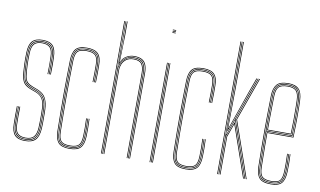

<svg xmlns="http://www.w3.org/2000/svg" viewBox="-80 -968 1900 1141"><g transform="rotate(10 870.0 -397.5)"><path d="M126.8 5Q83 5 63.8 -15.9Q44.5 -36.8 43.8 -85Q43.5 -112 43.2 -133.5Q43 -155 43.8 -191H47.8Q47.2 -151.2 47.4 -130.4Q47.5 -109.5 47.8 -85Q48.5 -39 66.9 -19Q85.2 1 126.8 1Q167.5 1 186.8 -18.9Q206 -38.8 208.8 -85.2Q209.8 -100 209.9 -115.2Q210 -130.5 209.9 -146.5Q209.8 -162.5 209.8 -179Q209.8 -240 193.8 -267.2Q177.8 -294.5 144.5 -306.8L115.5 -317.5Q95.8 -324.8 84.2 -334.1Q72.8 -343.5 67.1 -367.5Q61.5 -391.5 59.8 -442.5Q59 -462.5 59.1 -477.8Q59.2 -493 59.8 -513.5Q61 -553.8 76.4 -571.4Q91.8 -589 126.8 -589Q162 -589 177.6 -571.6Q193.2 -554.2 193.8 -514Q194.2 -487.8 194.2 -466.9Q194.2 -446 193.8 -410H189.8Q191.2 -441.2 190.8 -467Q190.2 -492.8 189.8 -513.8Q189.2 -552 174.6 -568.5Q160 -585 126.8 -585Q94.2 -585 79.6 -568.4Q65 -551.8 63.8 -513.5Q63 -488.8 63.1 -475Q63.2 -461.2 63.8 -442.8Q65.5 -397.2 69.6 -374Q73.8 -350.8 84.6 -340.1Q95.5 -329.5 117 -321.2L145.8 -310.2Q166.8 -302.2 182 -288.5Q197.2 -274.8 205.5 -248.9Q213.8 -223 213.8 -179Q213.8 -163 213.9 -146.9Q214 -130.8 213.9 -115.1Q213.8 -99.5 212.8 -85Q209.8 -36.8 189.8 -15.9Q169.8 5 126.8 5ZM126.8 -3Q87.2 -3 69.9 -22.1Q52.5 -41.2 51.8 -85.2Q51.5 -111 51 -136.9Q50.5 -162.8 51.8 -191H55.8Q54.2 -159.5 54.9 -133.2Q55.5 -107 55.8 -85.2Q56.2 -43.5 72.9 -25.2Q89.5 -7 126.8 -7Q164 -7 181.1 -25.2Q198.2 -43.5 200.8 -85.8Q202 -108 201.9 -130.2Q201.8 -152.5 201.8 -179Q201.8 -237.5 187 -262.6Q172.2 -287.8 141.5 -299.2L112.8 -310Q88.8 -319 76.2 -330.9Q63.8 -342.8 58.6 -368Q53.5 -393.2 51.8 -442.2Q51 -462.5 51.1 -478.1Q51.2 -493.8 51.8 -513.8Q53 -558.5 70.6 -577.8Q88.2 -597 126.8 -597Q166.2 -597 183.6 -577.8Q201 -558.5 201.8 -514Q202.2 -487.8 202.2 -466.9Q202.2 -446 201.8 -410H197.8Q198.2 -449.8 198.2 -470Q198.2 -490.2 197.8 -514Q197.2 -556.5 180.5 -574.8Q163.8 -593 126.8 -593Q90 -593 73.5 -574.5Q57 -556 55.8 -513.5Q55.2 -493.5 55.1 -477.6Q55 -461.8 55.8 -442.5Q57.5 -391.2 63.1 -366.6Q68.8 -342 80.9 -331.9Q93 -321.8 114 -313.8L143 -302.8Q173.5 -291.2 189.6 -266.1Q205.8 -241 205.8 -179Q205.8 -153.2 205.9 -130.4Q206 -107.5 204.8 -85.5Q202 -42 184.2 -22.5Q166.5 -3 126.8 -3ZM126.8 -11Q91.5 -11 75.9 -28.2Q60.2 -45.5 59.8 -85.5Q59.5 -105.5 58.9 -132.1Q58.2 -158.8 59.8 -191H63.8Q62.5 -161.5 63 -135Q63.5 -108.5 63.8 -85.5Q64.2 -47.8 78.9 -31.4Q93.5 -15 126.8 -15Q161.8 -15 176.1 -32.6Q190.5 -50.2 192.8 -86.2Q194.2 -109.5 194 -132.1Q193.8 -154.8 193.8 -179Q193.8 -236.2 180.2 -258.9Q166.8 -281.5 138.8 -291.8L109.8 -302.5Q84 -312 70.4 -325.2Q56.8 -338.5 51.1 -365.2Q45.5 -392 43.8 -442Q43 -462.2 43.1 -478.2Q43.2 -494.2 43.8 -514Q45.2 -562.8 64.5 -583.9Q83.8 -605 126.8 -605Q170.5 -605 189.8 -583.9Q209 -562.8 209.8 -514Q210.2 -493 210.8 -467.5Q211.2 -442 209.8 -410H205.8Q206.2 -449.5 206.2 -470Q206.2 -490.5 205.8 -514Q205 -559.8 187.1 -580.4Q169.2 -601 126.8 -601Q85 -601 67.1 -580.4Q49.2 -559.8 47.8 -513.8Q47 -489.5 47.1 -474.6Q47.2 -459.8 47.8 -442Q49.5 -393.2 54.8 -367.4Q60 -341.5 73.1 -328.6Q86.2 -315.8 111.2 -306.2L140.2 -295.2Q169.5 -284.2 183.6 -260.4Q197.8 -236.5 197.8 -179Q197.8 -162.2 197.9 -146.4Q198 -130.5 197.9 -115.4Q197.8 -100.2 196.8 -85.5Q194.2 -45.8 178 -28.4Q161.8 -11 126.8 -11Z M394.8 5Q345 5 326.4 -17.2Q307.8 -39.5 306.8 -85Q305.5 -151 304.9 -205.6Q304.2 -260.2 304.4 -309.5Q304.5 -358.8 305.1 -408.4Q305.8 -458 306.8 -514Q307.8 -560.5 326.4 -582.8Q345 -605 394.8 -605Q442 -605 462.4 -583.9Q482.8 -562.8 482.8 -514Q482.8 -490.8 483 -466.4Q483.2 -442 481.8 -410H477.8Q479.2 -442 479 -466.4Q478.8 -490.8 478.8 -514Q478.8 -561 459.5 -581Q440.2 -601 394.8 -601Q346.8 -601 329.2 -579.9Q311.8 -558.8 310.8 -514Q309.8 -458.5 309.1 -407.4Q308.5 -356.2 308.5 -305.4Q308.5 -254.5 309 -200.4Q309.5 -146.2 310.8 -85Q311.8 -41 329.4 -20Q347 1 394.8 1Q439.2 1 458.2 -18.4Q477.2 -37.8 478.8 -85Q479.5 -108.2 479.4 -133.1Q479.2 -158 477.8 -191H481.8Q483.2 -159.2 483.4 -133Q483.5 -106.8 482.8 -85Q481.2 -37 461.6 -16Q442 5 394.8 5ZM394.8 -3Q349.2 -3 332.5 -22.2Q315.8 -41.5 314.8 -85Q313.8 -145 313.1 -198.5Q312.5 -252 312.5 -302.9Q312.5 -353.8 313.1 -405.6Q313.8 -457.5 314.8 -514Q315.8 -557.8 332.2 -577.4Q348.8 -597 394.8 -597Q438.5 -597 456.6 -578.2Q474.8 -559.5 474.8 -514Q474.8 -495 475 -468.5Q475.2 -442 473.8 -410H469.8Q471.2 -442 471 -468.5Q470.8 -495 470.8 -514Q470.8 -558 453.9 -575.5Q437 -593 394.8 -593Q351.8 -593 335.6 -575Q319.5 -557 318.8 -513.8Q317.8 -458.5 317.1 -407.2Q316.5 -356 316.5 -305.1Q316.5 -254.2 317 -200.2Q317.5 -146.2 318.8 -85.2Q319.5 -42.5 335.8 -24.8Q352 -7 394.8 -7Q436.8 -7 453 -24.4Q469.2 -41.8 470.8 -85.2Q471.5 -108 471.4 -133.5Q471.2 -159 469.8 -191H473.8Q475.2 -154.5 475.4 -129.6Q475.5 -104.8 474.8 -85.2Q473 -40 455.8 -21.5Q438.5 -3 394.8 -3ZM394.8 -11Q354 -11 338.8 -27.5Q323.5 -44 322.8 -85.2Q321.8 -145 321.1 -198.6Q320.5 -252.2 320.5 -303.4Q320.5 -354.5 321.1 -406.2Q321.8 -458 322.8 -513.8Q323.5 -555.8 338.8 -572.4Q354 -589 394.8 -589Q435.2 -589 451 -572.6Q466.8 -556.2 466.8 -514Q466.8 -490.5 467 -466.2Q467.2 -442 465.8 -410H461.8Q463.2 -442 463 -466.2Q462.8 -490.5 462.8 -514Q462.8 -554.5 448.1 -569.8Q433.5 -585 394.8 -585Q355.5 -585 341.5 -569.4Q327.5 -553.8 326.8 -513.8Q325.8 -459 325.1 -407.8Q324.5 -356.5 324.5 -305.4Q324.5 -254.2 325 -200.1Q325.5 -146 326.8 -85.2Q327.5 -46 341.5 -30.5Q355.5 -15 394.8 -15Q432.8 -15 447.1 -29.9Q461.5 -44.8 462.8 -85.5Q463.5 -108.5 463.4 -133.6Q463.2 -158.8 461.8 -191H465.8Q467.2 -157.8 467.4 -132.4Q467.5 -107 466.8 -85.5Q465.5 -43 449.9 -27Q434.2 -11 394.8 -11Z M755.8 0V-514Q755.8 -542 749 -561.4Q742.2 -580.8 725.5 -590.9Q708.8 -601 678.8 -601Q651 -601 629.1 -585.6Q607.2 -570.2 598.5 -542.5H596.8L600.2 -668V-800H604.5V-716L600.2 -555.5H601.2Q609.5 -577.8 631.5 -591.4Q653.5 -605 678.8 -605Q710.5 -605 728 -594.5Q745.5 -584 752.6 -563.6Q759.8 -543.2 759.8 -514V0ZM584.5 0V-800H588.5V0ZM600.5 0V-508.8Q600.5 -525.8 608.1 -544.4Q615.8 -563 632.9 -576Q650 -589 678.8 -589Q716.8 -589 730.2 -569.6Q743.8 -550.2 743.8 -514V0H739.8V-514Q739.8 -548.2 727.1 -566.6Q714.5 -585 678.8 -585Q652 -585 635.6 -572.9Q619.2 -560.8 611.9 -543.1Q604.5 -525.5 604.5 -508.8V0ZM592.5 0V-800H596V-608.5L594.8 -527.8H596.5Q602.2 -557.5 623.9 -577.2Q645.5 -597 678.8 -597Q722.8 -597 737.2 -574.6Q751.8 -552.2 751.8 -514V0H747.8V-514Q747.8 -552 733.5 -572.5Q719.2 -593 678.8 -593Q649.8 -593 631.6 -578.8Q613.5 -564.5 605 -544.8Q596.5 -525 596.5 -508.8V0Z M877.8 -796V-800H897.8V-796ZM877.8 -780V-784H897.8V-780ZM877.8 -788V-792H897.8V-788ZM893.8 0V-600H897.8V0ZM877.8 0V-600H881.8V0ZM885.8 0V-600H889.8V0Z M1096 5Q1046.2 5 1027.6 -17.2Q1009 -39.5 1008 -85Q1006.8 -151 1006.1 -205.6Q1005.5 -260.2 1005.6 -309.5Q1005.8 -358.8 1006.4 -408.4Q1007 -458 1008 -514Q1009 -560.5 1027.6 -582.8Q1046.2 -605 1096 -605Q1143.2 -605 1163.6 -583.9Q1184 -562.8 1184 -514Q1184 -490.8 1184.2 -466.4Q1184.5 -442 1183 -410H1179Q1180.5 -442 1180.2 -466.4Q1180 -490.8 1180 -514Q1180 -561 1160.8 -581Q1141.5 -601 1096 -601Q1048 -601 1030.5 -579.9Q1013 -558.8 1012 -514Q1011 -458.5 1010.4 -407.4Q1009.8 -356.2 1009.8 -305.4Q1009.8 -254.5 1010.2 -200.4Q1010.8 -146.2 1012 -85Q1013 -41 1030.6 -20Q1048.2 1 1096 1Q1140.5 1 1159.5 -18.4Q1178.5 -37.8 1180 -85Q1180.8 -108.2 1180.6 -133.1Q1180.5 -158 1179 -191H1183Q1184.5 -159.2 1184.6 -133Q1184.8 -106.8 1184 -85Q1182.5 -37 1162.9 -16Q1143.2 5 1096 5ZM1096 -3Q1050.5 -3 1033.8 -22.2Q1017 -41.5 1016 -85Q1015 -145 1014.4 -198.5Q1013.8 -252 1013.8 -302.9Q1013.8 -353.8 1014.4 -405.6Q1015 -457.5 1016 -514Q1017 -557.8 1033.5 -577.4Q1050 -597 1096 -597Q1139.8 -597 1157.9 -578.2Q1176 -559.5 1176 -514Q1176 -495 1176.2 -468.5Q1176.5 -442 1175 -410H1171Q1172.5 -442 1172.2 -468.5Q1172 -495 1172 -514Q1172 -558 1155.1 -575.5Q1138.2 -593 1096 -593Q1053 -593 1036.9 -575Q1020.8 -557 1020 -513.8Q1019 -458.5 1018.4 -407.2Q1017.8 -356 1017.8 -305.1Q1017.8 -254.2 1018.2 -200.2Q1018.8 -146.2 1020 -85.2Q1020.8 -42.5 1037 -24.8Q1053.2 -7 1096 -7Q1138 -7 1154.2 -24.4Q1170.5 -41.8 1172 -85.2Q1172.8 -108 1172.6 -133.5Q1172.5 -159 1171 -191H1175Q1176.5 -154.5 1176.6 -129.6Q1176.8 -104.8 1176 -85.2Q1174.2 -40 1157 -21.5Q1139.8 -3 1096 -3ZM1096 -11Q1055.2 -11 1040 -27.5Q1024.8 -44 1024 -85.2Q1023 -145 1022.4 -198.6Q1021.8 -252.2 1021.8 -303.4Q1021.8 -354.5 1022.4 -406.2Q1023 -458 1024 -513.8Q1024.8 -555.8 1040 -572.4Q1055.2 -589 1096 -589Q1136.5 -589 1152.2 -572.6Q1168 -556.2 1168 -514Q1168 -490.5 1168.2 -466.2Q1168.5 -442 1167 -410H1163Q1164.5 -442 1164.2 -466.2Q1164 -490.5 1164 -514Q1164 -554.5 1149.4 -569.8Q1134.8 -585 1096 -585Q1056.8 -585 1042.8 -569.4Q1028.8 -553.8 1028 -513.8Q1027 -459 1026.4 -407.8Q1025.8 -356.5 1025.8 -305.4Q1025.8 -254.2 1026.2 -200.1Q1026.8 -146 1028 -85.2Q1028.8 -46 1042.8 -30.5Q1056.8 -15 1096 -15Q1134 -15 1148.4 -29.9Q1162.8 -44.8 1164 -85.5Q1164.8 -108.5 1164.6 -133.6Q1164.5 -158.8 1163 -191H1167Q1168.5 -157.8 1168.6 -132.4Q1168.8 -107 1168 -85.5Q1166.8 -43 1151.1 -27Q1135.5 -11 1096 -11Z M1293.8 0V-800H1297.8V-509L1297 -242.2H1299L1391.5 -504.5L1426 -600H1430.2L1337.2 -340.2L1455.2 0H1451L1335 -334.2L1297.8 -228.5V0ZM1301.8 0V-229.8L1335 -322.2L1446.8 0H1442.5L1334.8 -310.2L1305.8 -229V0ZM1285.8 0V-800H1289.8V0ZM1459.5 0 1341.5 -340.2 1434.5 -600H1438.8L1345.8 -340.2L1463.8 0ZM1299.8 -261.2 1301.8 -514V-800H1305.8V-518L1303.2 -281.2H1305.2L1387.8 -518L1417.5 -600H1421.8L1389.5 -511.5L1301.8 -261.2Z M1609.5 5Q1558 5 1539.2 -17.4Q1520.5 -39.8 1519.5 -85Q1518.2 -151 1517.6 -205.6Q1517 -260.2 1517.1 -309.5Q1517.2 -358.8 1517.9 -408.4Q1518.5 -458 1519.5 -514Q1520.5 -559.5 1539.8 -582.2Q1559 -605 1609.5 -605Q1653.5 -605 1673.5 -584Q1693.5 -563 1695.2 -515.8Q1696 -498.5 1696.4 -475.2Q1696.8 -452 1696.9 -423.6Q1697 -395.2 1696.4 -362.1Q1695.8 -329 1694.5 -292H1537.2Q1537.2 -249.2 1537.5 -216.1Q1537.8 -183 1538.4 -152Q1539 -121 1539.5 -85.2Q1540.2 -45.8 1554.6 -30.4Q1569 -15 1609.5 -15Q1646.2 -15 1660 -28.9Q1673.8 -42.8 1675.5 -85.8Q1676.2 -103.2 1676.1 -131Q1676 -158.8 1674.5 -191H1678.5Q1680 -160 1680.1 -131.6Q1680.2 -103.2 1679.5 -85.8Q1677.8 -40.8 1662.5 -25.9Q1647.2 -11 1609.5 -11Q1567.2 -11 1551.8 -27.4Q1536.2 -43.8 1535.5 -85.2Q1535 -117.8 1534.4 -149.5Q1533.8 -181.2 1533.5 -216.9Q1533.2 -252.5 1533.2 -296H1690.8Q1692 -336 1692.5 -369.4Q1693 -402.8 1693 -429.9Q1693 -457 1692.5 -478.4Q1692 -499.8 1691.2 -515.8Q1689.5 -565.5 1668.5 -583.2Q1647.5 -601 1609.5 -601Q1560.8 -601 1542.6 -579.5Q1524.5 -558 1523.5 -514Q1522.5 -458.8 1521.9 -407.4Q1521.2 -356 1521.2 -304.9Q1521.2 -253.8 1521.8 -199.8Q1522.2 -145.8 1523.5 -85Q1524.5 -40 1542.8 -19.5Q1561 1 1609.5 1Q1652.2 1 1670.8 -17.1Q1689.2 -35.2 1691.5 -85.2Q1692 -96.5 1692.1 -113.2Q1692.2 -130 1691.9 -150.1Q1691.5 -170.2 1690.5 -191H1694.5Q1695.8 -162.2 1696.1 -133.9Q1696.5 -105.5 1695.5 -85Q1693.2 -34.8 1674.2 -14.9Q1655.2 5 1609.5 5ZM1609.5 -3Q1562.5 -3 1545.5 -22.2Q1528.5 -41.5 1527.5 -85Q1526.5 -144.8 1525.9 -198.5Q1525.2 -252.2 1525.2 -303.4Q1525.2 -354.5 1525.9 -406.4Q1526.5 -458.2 1527.5 -514Q1528.5 -557.8 1546 -577.4Q1563.5 -597 1609.5 -597Q1650.5 -597 1668.1 -578.1Q1685.8 -559.2 1687.5 -512.8Q1688 -499.8 1688.5 -469.6Q1689 -439.5 1688.9 -396.1Q1688.8 -352.8 1686.8 -300H1529.2Q1529.2 -233.5 1529.9 -184Q1530.5 -134.5 1531.5 -85.2Q1532.2 -41.5 1549.4 -24.2Q1566.5 -7 1609.5 -7Q1649.8 -7 1665.6 -23.2Q1681.5 -39.5 1683.5 -85.5Q1684.2 -102.8 1684.1 -130.9Q1684 -159 1682.5 -191H1686.5Q1687.8 -165.8 1688.1 -136.2Q1688.5 -106.8 1687.5 -85.5Q1685.5 -37.2 1668.4 -20.1Q1651.2 -3 1609.5 -3ZM1529.2 -304H1683Q1684.8 -350.5 1685 -392.8Q1685.2 -435 1684.8 -466.6Q1684.2 -498.2 1683.5 -512.8Q1681.8 -558.2 1665 -575.6Q1648.2 -593 1609.5 -593Q1565.8 -593 1549 -574.6Q1532.2 -556.2 1531.5 -513.8Q1530.5 -465.5 1529.9 -417.1Q1529.2 -368.8 1529.2 -304ZM1533.2 -308Q1533.2 -350.5 1533.5 -383.1Q1533.8 -415.8 1534.4 -446.4Q1535 -477 1535.5 -513.8Q1536.2 -555 1552.1 -572Q1568 -589 1609.5 -589Q1644.5 -589 1661.1 -573.5Q1677.8 -558 1679.5 -513Q1680 -500 1680.5 -470.9Q1681 -441.8 1680.9 -400.1Q1680.8 -358.5 1679 -308ZM1537.2 -312H1675.2Q1676.8 -357.8 1676.9 -398.5Q1677 -439.2 1676.5 -469.2Q1676 -499.2 1675.5 -513Q1673.8 -555.5 1658.6 -570.2Q1643.5 -585 1609.5 -585Q1569.2 -585 1554.8 -568.9Q1540.2 -552.8 1539.5 -513.8Q1539 -478.5 1538.4 -448.2Q1537.8 -418 1537.5 -385.9Q1537.2 -353.8 1537.2 -312Z"/></g></svg>

Font: Big Shoulders Inline Thin
Style: Regular
Weight: 100
Designer: Patric King
Foundry: XO Type Co
Version: Version 2.002